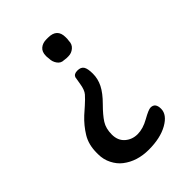

<svg xmlns="http://www.w3.org/2000/svg" viewBox="-205 -680 893 893"><g transform="rotate(-45 241.5 -233.0)"><path d="M209 -530.3Q209 -556.6 224.9 -569.8Q240.7 -583 265.1 -583H276.4Q335.4 -583 335.4 -526.9V-515.6Q334 -508.3 334 -504.4Q334 -481.4 317.9 -468Q301.8 -454.6 282.2 -454.6H269.5L253.9 -456.5Q234.4 -456.5 222.4 -473.4Q210.4 -490.2 210.4 -511.2L209 -523.9ZM383.3 -16.1Q414.1 -16.1 414.1 22.7Q414.1 61.5 364.7 89.4Q315.4 117.2 239 117.2Q162.6 117.2 110.4 76.7Q87.4 59.1 72.3 29.5Q57.1 0 57.1 -35.2V-43.9Q57.1 -98.1 81.1 -137.2Q105 -176.3 139.6 -208.5L173.3 -238.3Q196.3 -258.8 210.2 -274.7Q224.1 -290.5 229.5 -325.7Q234.9 -360.8 235.8 -363.3Q241.7 -378.4 264.4 -378.4Q287.1 -378.4 296.1 -364.5Q305.2 -350.6 305.2 -316.9Q305.2 -283.2 289.6 -252Q273.9 -220.7 237.8 -184.6Q201.7 -148.4 184.3 -121.3Q167 -94.2 167 -54.7Q167 -15.1 192.4 7.1Q217.8 29.3 253.4 29.3Q289.1 29.3 329.3 6.6Q369.6 -16.1 383.3 -16.1Z"/></g></svg>

Font: Averia Gruesa Libre
Style: Regular
Weight: 400
Italic angle: -1.70001°
Version: Version 1.002